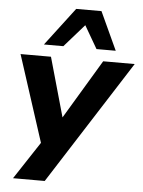

<svg xmlns="http://www.w3.org/2000/svg" viewBox="-62 -815 777 1044"><g transform="rotate(5 327.0 -293.5)"><path d="M49 180 197 -45 198 20 31 -496H197L295 -149H274L482 -496H654L222 180ZM153 -559 311 -767H449L545 -559H440L368 -683L259 -559Z"/></g></svg>

Font: Nunito Sans 10pt SemiExpanded ExtraBold
Style: Italic
Weight: 800
Width: 6
Italic angle: -9°
Designer: Vernon Adams
Foundry: Vernon Adams
Version: Version 3.101;gftools[0.9.27]